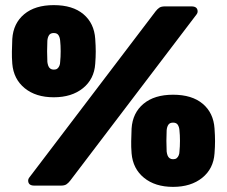

<svg xmlns="http://www.w3.org/2000/svg" viewBox="-20 -725 886 750"><path d="M114 0Q90 0 90 -20Q90 -26 94 -31L588 -681Q595 -690 602.5 -695Q610 -700 624 -700H728Q752 -700 752 -680Q752 -674 748 -669L254 -19Q247 -10 239.5 -5Q232 0 218 0ZM656 5Q586 5 542.5 -30.5Q499 -66 494 -126Q492 -152 492.5 -173.5Q493 -195 494 -223Q498 -284 540.5 -319.5Q583 -355 656 -355Q730 -355 772 -319.5Q814 -284 818 -223Q820 -195 820 -173.5Q820 -152 818 -126Q814 -66 770 -30.5Q726 5 656 5ZM656 -103Q665 -103 670 -107Q675 -111 678 -118Q681 -125 681 -133Q683 -153 683 -175Q683 -197 681 -216Q680 -229 674.5 -237.5Q669 -246 656 -246Q643 -246 637.5 -237.5Q632 -229 631 -216Q630 -197 630 -175Q630 -153 631 -133Q632 -125 634.5 -118Q637 -111 642.5 -107Q648 -103 656 -103ZM190 -345Q120 -345 76.5 -380.5Q33 -416 28 -476Q26 -502 26.5 -523.5Q27 -545 28 -573Q32 -634 74.5 -669.5Q117 -705 190 -705Q264 -705 306 -669.5Q348 -634 352 -573Q354 -545 354 -523.5Q354 -502 352 -476Q348 -416 304 -380.5Q260 -345 190 -345ZM190 -453Q199 -453 204 -457Q209 -461 212 -468Q215 -475 215 -483Q217 -503 217 -525Q217 -547 215 -566Q214 -579 208.5 -587.5Q203 -596 190 -596Q177 -596 171.5 -587.5Q166 -579 165 -566Q164 -547 164 -525Q164 -503 165 -483Q166 -475 168.5 -468Q171 -461 176.5 -457Q182 -453 190 -453Z"/></svg>

Font: Rubik Black
Style: Regular
Weight: 900
Designer: Hubert and Fischer
Foundry: Hubert and Fischer
Version: Version 2.300;gftools[0.9.30]